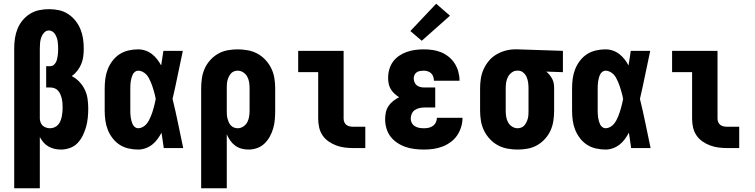

<svg xmlns="http://www.w3.org/2000/svg" viewBox="-20 -792 4040 1027"><path d="M56 215V-535Q56 -561 60 -587.5Q64 -614 74 -638.5Q84 -663 101 -683.5Q118 -704 140.5 -718Q163 -732 189 -737.5Q215 -743 242 -743Q242 -743 242 -743Q242 -743 242 -743Q269 -743 295 -737.5Q321 -732 343.5 -717.5Q366 -703 383 -682Q400 -661 410 -636.5Q420 -612 424 -586Q428 -560 428 -533Q428 -512 425.5 -491Q423 -470 415 -450.5Q407 -431 394 -414Q381 -397 364 -385Q387 -373 405 -354Q423 -335 434 -311.5Q445 -288 448.5 -262.5Q452 -237 452 -211Q452 -186 449.5 -161.5Q447 -137 440.5 -113.5Q434 -90 423 -67.5Q412 -45 395 -27Q378 -9 354 -0.5Q330 8 306 8Q288 8 271 4Q254 0 239 -8.5Q224 -17 212.5 -30.5Q201 -44 193 -59V215ZM248 -106Q260 -106 271.5 -111Q283 -116 291 -125Q299 -134 303.5 -145.5Q308 -157 310.5 -169Q313 -181 314 -193Q315 -205 315 -217Q315 -229 314 -241Q313 -253 310.5 -264Q308 -275 303.5 -286Q299 -297 291.5 -306Q284 -315 273 -319.5Q262 -324 250 -324H227V-438H250Q259 -438 266.5 -444Q274 -450 278.5 -458Q283 -466 285 -475Q287 -484 288.5 -493Q290 -502 290.5 -511.5Q291 -521 291 -530Q291 -540 290.5 -550Q290 -560 288.5 -570.5Q287 -581 283.5 -590.5Q280 -600 275 -608.5Q270 -617 261 -623Q252 -629 242 -629Q242 -629 242 -629Q242 -629 242 -629Q227 -629 216.5 -618Q206 -607 201 -593Q196 -579 194.5 -564.5Q193 -550 193 -535V-158Q193 -148 197 -137.5Q201 -127 208.5 -120Q216 -113 226.5 -109.5Q237 -106 248 -106Z M719 8Q693 8 667 2Q641 -4 619.5 -18Q598 -32 582 -53Q566 -74 556.5 -98Q547 -122 543.5 -148Q540 -174 540 -200V-320Q540 -346 543.5 -372Q547 -398 556.5 -422Q566 -446 582 -467Q598 -488 619.5 -502Q641 -516 667 -522Q693 -528 719 -528Q739 -528 758 -521.5Q777 -515 792.5 -503Q808 -491 820.5 -475Q833 -459 842 -442Q845 -461 848 -480.5Q851 -500 854 -520H958Q944 -456 931 -391.5Q918 -327 903 -263Q919 -198 932.5 -132Q946 -66 960 0H856Q853 -21 850 -41.5Q847 -62 844 -82Q834 -64 822 -47.5Q810 -31 794 -18.5Q778 -6 758.5 1Q739 8 719 8ZM719 -106Q731 -106 742.5 -112Q754 -118 762 -127Q770 -136 776 -147Q782 -158 786.5 -169Q791 -180 795 -192Q799 -204 802 -215.5Q805 -227 808 -239Q811 -251 813 -263Q811 -275 808 -286.5Q805 -298 801.5 -309.5Q798 -321 794.5 -332Q791 -343 786 -354Q781 -365 775.5 -375.5Q770 -386 761.5 -394.5Q753 -403 742 -408.5Q731 -414 719 -414Q710 -414 702 -408Q694 -402 690 -393.5Q686 -385 683.5 -376Q681 -367 679.5 -357.5Q678 -348 677.5 -338.5Q677 -329 677 -320V-200Q677 -191 677.5 -181.5Q678 -172 679.5 -162.5Q681 -153 683.5 -144Q686 -135 690 -126.5Q694 -118 702 -112Q710 -106 719 -106Z M1056 215V-320Q1056 -347 1060 -374Q1064 -401 1075 -425.5Q1086 -450 1104.5 -470.5Q1123 -491 1146.5 -504.5Q1170 -518 1197 -523Q1224 -528 1251 -528Q1278 -528 1305.5 -523Q1333 -518 1357 -505Q1381 -492 1400 -471.5Q1419 -451 1431 -426.5Q1443 -402 1447.5 -374.5Q1452 -347 1452 -320V-200Q1452 -176 1450 -152.5Q1448 -129 1441.5 -106Q1435 -83 1423.5 -62Q1412 -41 1395 -24.5Q1378 -8 1355.5 0Q1333 8 1309 8Q1290 8 1271.5 3Q1253 -2 1237.5 -13.5Q1222 -25 1211 -41Q1200 -57 1193 -74V215ZM1251 -106Q1267 -106 1281 -115Q1295 -124 1302.5 -138Q1310 -152 1312.5 -168Q1315 -184 1315 -200V-320Q1315 -336 1312.5 -352Q1310 -368 1302.5 -382Q1295 -396 1281 -405Q1267 -414 1251 -414Q1241 -414 1231 -410Q1221 -406 1214.5 -398Q1208 -390 1203.5 -380.5Q1199 -371 1196.5 -361Q1194 -351 1193.5 -340.5Q1193 -330 1193 -320V-200Q1193 -190 1193.5 -179.5Q1194 -169 1196.5 -159Q1199 -149 1203 -139.5Q1207 -130 1214 -122Q1221 -114 1231 -110Q1241 -106 1251 -106Z M1870 0Q1846 0 1823 -3Q1800 -6 1778.5 -14Q1757 -22 1737.5 -35.5Q1718 -49 1705 -68.5Q1692 -88 1687 -111Q1682 -134 1682 -157V-406H1575V-520H1818V-157Q1818 -147 1822 -138Q1826 -129 1833.5 -123.5Q1841 -118 1850.5 -116Q1860 -114 1870 -114H1934V0Z M2248 8Q2223 8 2198 5Q2173 2 2149.5 -6Q2126 -14 2105 -28Q2084 -42 2069 -61.5Q2054 -81 2047 -105.5Q2040 -130 2040 -154Q2040 -173 2044 -191.5Q2048 -210 2058.5 -225.5Q2069 -241 2084 -252.5Q2099 -264 2115 -272Q2102 -280 2090 -291Q2078 -302 2070 -315.5Q2062 -329 2059 -344.5Q2056 -360 2056 -376Q2056 -399 2062.5 -421.5Q2069 -444 2082.5 -462.5Q2096 -481 2115.5 -494Q2135 -507 2156.5 -514.5Q2178 -522 2201 -525Q2224 -528 2247 -528Q2271 -528 2295 -524.5Q2319 -521 2340.5 -512Q2362 -503 2381 -487.5Q2400 -472 2412.5 -452Q2425 -432 2431.5 -408.5Q2438 -385 2438 -362Q2438 -361 2438 -360.5Q2438 -360 2438 -360H2301Q2301 -360 2301 -360Q2301 -360 2301 -360Q2301 -371 2297.5 -381.5Q2294 -392 2286.5 -399.5Q2279 -407 2268.5 -410.5Q2258 -414 2247 -414Q2238 -414 2228 -412.5Q2218 -411 2210 -406Q2202 -401 2197.5 -392Q2193 -383 2193 -373Q2193 -363 2197 -352.5Q2201 -342 2209.5 -335.5Q2218 -329 2228.5 -326.5Q2239 -324 2250 -324H2308V-217H2250Q2237 -217 2223.5 -214Q2210 -211 2199 -203.5Q2188 -196 2182.5 -183.5Q2177 -171 2177 -157Q2177 -145 2183 -134Q2189 -123 2200 -116.5Q2211 -110 2223 -108Q2235 -106 2248 -106Q2260 -106 2272.5 -108.5Q2285 -111 2295.5 -118.5Q2306 -126 2311.5 -138Q2317 -150 2317 -162H2454Q2454 -137 2446.5 -112.5Q2439 -88 2425 -67.5Q2411 -47 2390.5 -32Q2370 -17 2346.5 -8Q2323 1 2298 4.5Q2273 8 2248 8ZM2236 -574 2175 -626 2313 -772 2387 -708Z M2749 8Q2722 8 2694.5 3Q2667 -2 2643 -15Q2619 -28 2600 -48.5Q2581 -69 2569 -93.5Q2557 -118 2552.5 -145.5Q2548 -173 2548 -200V-320Q2548 -346 2552 -372Q2556 -398 2567 -422Q2578 -446 2595 -466.5Q2612 -487 2635 -500.5Q2658 -514 2683.5 -521Q2709 -528 2735 -528Q2739 -528 2742.5 -528Q2746 -528 2750 -528L2991 -520V-406L2902 -409Q2912 -401 2920 -391Q2928 -381 2934 -369.5Q2940 -358 2942 -345.5Q2944 -333 2944 -320V-200Q2944 -173 2940 -146Q2936 -119 2925 -94.5Q2914 -70 2895.5 -49.5Q2877 -29 2853.5 -15.5Q2830 -2 2803 3Q2776 8 2749 8ZM2749 -106Q2759 -106 2769 -110Q2779 -114 2785.5 -122Q2792 -130 2796.5 -139.5Q2801 -149 2803.5 -159Q2806 -169 2806.5 -179.5Q2807 -190 2807 -200V-320Q2807 -335 2805 -350Q2803 -365 2797.5 -378.5Q2792 -392 2780.5 -402.5Q2769 -413 2754 -414H2750Q2749 -414 2748 -414Q2747 -414 2746 -414Q2730 -414 2717 -404Q2704 -394 2697 -380.5Q2690 -367 2687.5 -351.5Q2685 -336 2685 -320V-200Q2685 -184 2687.5 -168Q2690 -152 2697.5 -138Q2705 -124 2719 -115Q2733 -106 2749 -106Z M3219 8Q3193 8 3167 2Q3141 -4 3119.5 -18Q3098 -32 3082 -53Q3066 -74 3056.5 -98Q3047 -122 3043.5 -148Q3040 -174 3040 -200V-320Q3040 -346 3043.5 -372Q3047 -398 3056.5 -422Q3066 -446 3082 -467Q3098 -488 3119.5 -502Q3141 -516 3167 -522Q3193 -528 3219 -528Q3239 -528 3258 -521.5Q3277 -515 3292.5 -503Q3308 -491 3320.5 -475Q3333 -459 3342 -442Q3345 -461 3348 -480.5Q3351 -500 3354 -520H3458Q3444 -456 3431 -391.5Q3418 -327 3403 -263Q3419 -198 3432.5 -132Q3446 -66 3460 0H3356Q3353 -21 3350 -41.5Q3347 -62 3344 -82Q3334 -64 3322 -47.5Q3310 -31 3294 -18.5Q3278 -6 3258.5 1Q3239 8 3219 8ZM3219 -106Q3231 -106 3242.5 -112Q3254 -118 3262 -127Q3270 -136 3276 -147Q3282 -158 3286.5 -169Q3291 -180 3295 -192Q3299 -204 3302 -215.5Q3305 -227 3308 -239Q3311 -251 3313 -263Q3311 -275 3308 -286.5Q3305 -298 3301.5 -309.5Q3298 -321 3294.5 -332Q3291 -343 3286 -354Q3281 -365 3275.5 -375.5Q3270 -386 3261.5 -394.5Q3253 -403 3242 -408.5Q3231 -414 3219 -414Q3210 -414 3202 -408Q3194 -402 3190 -393.5Q3186 -385 3183.5 -376Q3181 -367 3179.5 -357.5Q3178 -348 3177.5 -338.5Q3177 -329 3177 -320V-200Q3177 -191 3177.5 -181.5Q3178 -172 3179.5 -162.5Q3181 -153 3183.5 -144Q3186 -135 3190 -126.5Q3194 -118 3202 -112Q3210 -106 3219 -106Z M3870 0Q3846 0 3823 -3Q3800 -6 3778.5 -14Q3757 -22 3737.5 -35.5Q3718 -49 3705 -68.5Q3692 -88 3687 -111Q3682 -134 3682 -157V-406H3575V-520H3818V-157Q3818 -147 3822 -138Q3826 -129 3833.5 -123.5Q3841 -118 3850.5 -116Q3860 -114 3870 -114H3934V0Z"/></svg>

Font: Iosevka SS04 Heavy
Style: Regular
Weight: 900
Monospace: yes
Designer: Belleve Invis
Foundry: Belleve Invis
Version: Version 19.0.0; ttfautohint (v1.8.4)